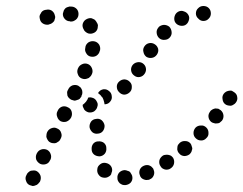

<svg xmlns="http://www.w3.org/2000/svg" viewBox="-20 -596 812 641"><path d="M67 8Q70 18 79 22Q84 24 89 25Q94 25 98 23Q103 22 107 18Q110 15 113 11L114 9Q118 -1 115 -10Q111 -20 102 -25Q98 -27 93 -27Q88 -27 83 -26Q78 -24 75 -21Q71 -18 69 -13L68 -11Q63 -2 67 8ZM416 14Q423 6 422 -4Q422 -9 419 -14Q417 -18 414 -22Q410 -25 405 -26Q401 -28 396 -28H395Q385 -27 378 -20Q371 -12 372 -1Q372 4 374 8Q376 12 380 16Q384 19 389 21Q393 22 398 22Q409 21 416 14ZM493 -10Q497 -19 493 -29Q492 -34 488 -37Q485 -41 480 -43Q476 -45 471 -45Q466 -45 461 -43Q451 -39 447 -30Q443 -20 447 -11Q448 -6 452 -2Q455 1 460 3Q465 5 469 5Q474 5 479 4V3Q489 0 493 -10ZM325 -3Q315 -4 309 -13Q306 -17 305 -22Q304 -27 305 -32Q305 -36 308 -41Q311 -45 315 -48Q323 -54 333 -52Q344 -50 350 -42Q353 -38 354 -33Q355 -28 354 -24Q353 -21 352 -18Q351 -16 351 -14Q349 -12 348 -10Q346 -8 344 -7Q335 -1 325 -3ZM561 -50Q563 -60 558 -69Q555 -73 551 -76Q547 -78 542 -79Q537 -80 532 -79Q527 -79 523 -76Q519 -73 516 -69Q513 -65 512 -60Q511 -55 512 -50Q513 -45 516 -41Q518 -37 522 -34Q527 -31 531 -30Q536 -29 541 -30Q546 -31 550 -34Q559 -40 561 -50ZM101 -63Q105 -54 114 -49Q123 -45 133 -48Q143 -51 147 -61L148 -62Q153 -72 149 -82Q146 -91 137 -96Q127 -100 118 -97Q108 -94 103 -84L102 -82Q98 -73 101 -63ZM294 -80Q302 -74 313 -74Q323 -75 330 -83Q336 -91 335 -101V-102Q335 -112 327 -119Q319 -125 308 -124Q298 -124 291 -116Q285 -108 286 -97Q286 -87 294 -80ZM619 -89Q621 -94 622 -99Q622 -103 620 -108Q619 -113 616 -117Q609 -125 599 -125Q588 -126 580 -119Q577 -116 574 -112Q572 -107 572 -102Q571 -97 573 -92Q574 -88 578 -84Q584 -76 595 -75Q605 -75 613 -81Q617 -85 619 -89ZM135 -144Q134 -139 136 -135Q138 -130 141 -126Q144 -122 149 -120Q153 -118 158 -118Q163 -117 168 -119Q172 -121 176 -124Q180 -127 182 -132L183 -134Q188 -143 184 -153Q181 -163 171 -167Q162 -172 152 -168Q143 -165 138 -156L137 -154Q135 -149 135 -144ZM676 -153Q676 -163 669 -170Q661 -178 651 -177Q640 -177 633 -170Q626 -162 626 -152Q626 -141 634 -134Q641 -127 652 -127Q662 -127 669 -135Q677 -142 676 -153ZM289 -154Q297 -148 308 -150Q318 -151 324 -159Q330 -168 329 -178Q327 -188 319 -195Q311 -201 301 -199Q290 -198 284 -190Q278 -181 279 -171Q281 -161 289 -154ZM726 -211Q725 -221 717 -228Q713 -231 709 -233Q704 -234 699 -234Q694 -233 690 -231Q685 -228 682 -225V-224Q675 -216 676 -206Q677 -196 685 -189Q689 -186 694 -185Q699 -183 704 -184Q709 -184 713 -186Q717 -189 721 -193Q727 -201 726 -211ZM171 -206Q174 -196 183 -191Q193 -187 202 -190Q212 -194 217 -203L218 -205Q222 -214 219 -224Q216 -234 206 -238Q197 -243 187 -240Q177 -236 173 -227L172 -225Q167 -216 171 -206ZM260 -233V-232Q265 -224 275 -221Q285 -219 294 -224Q298 -227 301 -231Q304 -235 305 -240Q307 -245 306 -250Q305 -254 302 -259Q300 -263 296 -266Q292 -269 287 -270Q284 -271 280 -271Q277 -271 274 -270Q274 -268 273 -266L272 -264Q268 -256 261 -250Q259 -248 256 -246Q256 -242 257 -239Q258 -236 260 -233ZM772 -272Q771 -282 762 -288Q758 -291 754 -293Q749 -294 744 -293Q739 -292 735 -290Q730 -287 727 -283Q721 -275 723 -265Q724 -254 732 -248Q736 -245 741 -244Q746 -243 751 -243Q756 -244 760 -247Q764 -249 767 -253Q774 -262 772 -272ZM325 -298H326Q336 -299 344 -292Q352 -286 353 -276Q355 -265 348 -257Q342 -249 332 -248Q331 -248 330 -248Q329 -248 329 -248Q328 -251 328 -254Q326 -263 322 -271H321Q317 -278 309 -284Q308 -285 307 -285Q310 -290 315 -294Q320 -297 325 -298ZM204 -287Q204 -282 205 -277Q207 -272 210 -269Q214 -265 218 -263Q223 -261 228 -260Q233 -260 237 -262Q242 -263 246 -266Q249 -270 252 -274V-276Q255 -281 255 -286Q255 -291 254 -295Q252 -300 249 -304Q245 -307 241 -310Q232 -314 222 -311Q212 -307 208 -298L207 -296Q204 -292 204 -287ZM378 -324Q370 -317 370 -307Q370 -296 377 -289Q384 -281 394 -280Q404 -280 412 -287Q420 -294 420 -304Q421 -315 414 -322Q407 -330 396 -331Q386 -331 378 -324ZM240 -348Q243 -338 253 -334Q258 -332 263 -332Q267 -332 272 -334Q277 -335 280 -339Q284 -342 286 -347L287 -349Q291 -358 287 -368Q283 -378 274 -382Q264 -386 255 -382Q245 -378 241 -369L240 -367Q236 -357 240 -348ZM422 -378Q416 -369 418 -359Q420 -349 429 -343Q437 -337 447 -339Q457 -341 463 -350Q469 -359 467 -369Q465 -379 456 -385Q448 -390 438 -388Q428 -386 422 -378ZM459 -422Q461 -412 469 -406Q478 -401 488 -403Q498 -405 504 -414Q510 -423 508 -433Q505 -443 497 -448Q488 -454 478 -452Q468 -450 462 -441Q456 -432 459 -422ZM268 -418Q273 -409 283 -407Q294 -405 302 -410Q311 -416 313 -426L314 -428Q316 -438 311 -447Q305 -456 295 -458Q285 -460 276 -455Q267 -449 265 -439V-437Q262 -427 268 -418ZM503 -486Q504 -476 511 -469Q519 -462 529 -463Q540 -463 547 -471Q554 -479 553 -489Q552 -500 545 -507Q537 -513 527 -513Q516 -512 509 -505V-504Q502 -497 503 -486ZM276 -484Q286 -482 295 -487Q299 -489 302 -493Q305 -497 306 -502Q307 -507 307 -512Q306 -517 303 -521Q303 -522 302 -523Q299 -528 295 -531Q291 -533 286 -535Q281 -536 277 -535Q272 -534 267 -531Q259 -526 256 -516Q254 -506 260 -497Q260 -496 260 -496Q266 -487 276 -484ZM575 -557Q566 -552 563 -542Q560 -532 564 -523Q569 -514 579 -511Q589 -508 598 -512Q607 -517 610 -527Q614 -537 609 -546Q604 -555 594 -558Q585 -562 575 -557ZM154 -519Q158 -522 161 -526Q163 -531 164 -536Q165 -540 163 -545Q161 -555 152 -561Q143 -566 133 -563H131Q126 -562 122 -559Q118 -556 116 -551Q113 -547 112 -542Q112 -537 113 -533Q115 -522 124 -517Q133 -512 143 -514L145 -515Q150 -516 154 -519ZM224 -525Q229 -527 233 -530Q237 -533 239 -537Q242 -542 242 -547Q243 -557 237 -565Q230 -573 220 -574Q219 -574 217 -574Q212 -575 208 -573Q203 -572 199 -569Q195 -565 193 -561Q191 -556 190 -551Q189 -541 196 -533Q203 -525 213 -525Q214 -524 215 -524Q220 -524 224 -525ZM642 -569Q634 -562 634 -551Q634 -541 642 -534Q649 -526 659 -526Q670 -526 677 -534Q684 -541 684 -551Q684 -562 677 -569Q670 -576 659 -576Q649 -576 642 -569Z"/></svg>

Font: FRB American Cursive Dotted Black
Style: Bold Italic
Weight: 900
Italic angle: -25°
Version: Version 2.0;Modular Font Editor K font №1